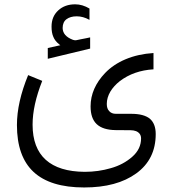

<svg xmlns="http://www.w3.org/2000/svg" viewBox="-20 -600 784 872"><path d="M247.9 -399.5 253.9 -394.5 246.3 -392.9 197 -381.9V-333L389.4 -379.3V-430.2C384.9 -429.2 378.3 -427.7 370.3 -426.2C361.7 -424.7 354.2 -423.2 347.1 -421.7C340.1 -420.2 333.5 -418.6 327.5 -417.6C325.4 -417.1 323.9 -417.1 322.4 -417.1C319.4 -417.1 315.9 -417.6 311.3 -419.1C280.6 -430.7 265 -448.4 264.5 -472.5C264.5 -490.7 270.5 -504.3 282.1 -512.8C293.7 -521.4 308.8 -525.9 328.5 -525.9C348.1 -525.9 367.3 -520.4 386.4 -509.8V-561.2C365.2 -573.8 343.6 -580.4 321.4 -580.4C290.2 -580.4 264.5 -571.3 244.3 -552.6C224.2 -534 214.1 -509.8 214.1 -479.1C214.1 -460.5 216.6 -445.3 222.2 -432.7C227.2 -420.2 235.8 -409.1 247.9 -399.5ZM171.8 -232.7 107.8 -258.9C74.1 -176.8 56.9 -101.3 56.9 -32.2C56.9 63 82.1 134 132.5 180.9C182.9 227.7 259.4 251.4 362.2 251.4C461.5 251.4 540.1 230.2 599 187.4C657.9 144.6 687.2 85.1 687.2 8.6C687.2 -22.7 678.1 -45.8 660.5 -61C642.3 -75.6 614.1 -83.1 576.3 -83.1H506.3C493.2 -83.1 483.1 -87.2 476.1 -95.2C468.5 -102.8 465 -113.9 465 -128C465 -147.1 470.5 -165.7 481.1 -183.9C491.7 -201.5 506.3 -217.6 524.4 -231.7C566.2 -263.5 617.1 -281.6 677.1 -285.1V-359.2C630.2 -356.2 587.9 -346.6 550.6 -331C513.4 -315.4 482.1 -294.2 457.4 -268.5C413.6 -222.7 391.4 -171.8 391.4 -116.9C391.4 -80.6 400.5 -53.9 419.1 -36.3C437.8 -18.6 466.5 -9.6 505.3 -9.1L572.8 -8.6C582.4 -8.6 590.4 -7.1 597.5 -4.5C604.5 -2 610.1 2.5 614.6 8.1C618.6 13.6 620.7 20.7 620.7 28.7C620.7 60.5 607.6 88.2 580.9 111.8C554.2 135.5 521.4 153.1 483.6 163.7C445.8 174.8 406 180.4 364.7 180.4C286.6 179.8 227.7 161.7 187.9 125.9C148.1 90.2 128 36.8 128 -33.8C128 -92.7 142.6 -158.7 171.8 -232.7Z"/></svg>

Font: Vazir FD Light
Style: Regular
Weight: 300
Foundry: DejaVu fonts team - Redesigned by Saber Rastikerdar
Version: Version 21.10;October 20, 2019;FontCreator 12.0.0.2547 64-bi